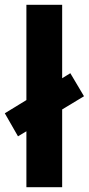

<svg xmlns="http://www.w3.org/2000/svg" viewBox="-32 -780 370 800"><path d="M78 0V-233L43 -212L-12 -308L78 -363V-760H227V-454L261 -475L318 -379L227 -324V0Z"/></svg>

Font: Noto Sans Armenian
Style: Regular
Weight: 400
Designer: Monotype Design Team
Foundry: Monotype Imaging Inc.
Version: Version 2.007